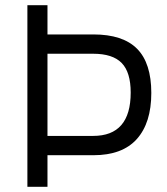

<svg xmlns="http://www.w3.org/2000/svg" viewBox="-20 -716 639 736"><path d="M337 -195Q481 -195 481 -361Q481 -439 446.5 -474.5Q412 -510 337 -510H162V-195ZM338 -121H162V0H85V-696H162V-584H338Q451 -584 505.5 -529Q560 -474 560 -359.5Q560 -245 504.5 -183Q449 -121 338 -121Z"/></svg>

Font: Titillium Web
Style: Regular
Weight: 400
Version: Version 1.002;PS 57.000;hotconv 1.0.70;makeotf.lib2.5.55311